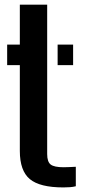

<svg xmlns="http://www.w3.org/2000/svg" viewBox="-20 -790 361 818"><path d="M10.5 -512.5V-600H64.5V-770H181V-133.5Q181 -100.5 196 -89Q211 -77.5 250.5 -77.5Q265 -77.5 276.5 -78.2Q288 -79 303 -79.5V3.5Q291 6.5 278 7.5Q265 8.5 250 8.5Q149.5 8.5 107 -27Q64.5 -62.5 64.5 -147V-512.5ZM225.5 -512.5V-600H291.5V-512.5Z"/></svg>

Font: Big Shoulders Stencil Text Thin
Style: Bold
Weight: 700
Version: Version 2.001